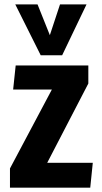

<svg xmlns="http://www.w3.org/2000/svg" viewBox="-20 -864 470 884"><path d="M407.2 -114.3 395.5 0H25.9V-88.4L218.8 -451.7H40.5L52.2 -562.5H386.7V-479.5L197.3 -114.3ZM152.8 -843.8 209.5 -702.1 256.3 -843.8H378.4L266.1 -609.4H167.5L50.3 -843.8Z"/></svg>

Font: Francois One
Style: Regular
Weight: 400
Designer: Vernon Adams
Foundry: vernon adams
Version: Version 1.000